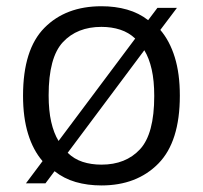

<svg xmlns="http://www.w3.org/2000/svg" viewBox="-20 -570 634 600"><path d="M481 -476.5Q510.5 -442 526.2 -391Q542 -340 542 -271Q542 -127 474.8 -58.8Q407.5 9.5 297 9.5Q253.5 9.5 216.5 -1.2Q179.5 -12 150.5 -35L122 3H61L113 -66.5Q83.5 -100.5 67.8 -151.5Q52 -202.5 52 -271Q52 -415.5 118.8 -483Q185.5 -550.5 297 -550.5Q340.5 -550.5 377.2 -540Q414 -529.5 443 -507L472 -545.5H533ZM297 -486Q221 -486 176.5 -438.2Q132 -390.5 132 -272Q132 -224.5 140 -189.2Q148 -154 163 -129.5L402.5 -449.5Q382.5 -468.5 355.8 -477.2Q329 -486 297 -486ZM297 -55.5Q373 -55.5 417.5 -103.5Q462 -151.5 462 -270Q462 -318 454 -353.2Q446 -388.5 431 -413L191.5 -92.5Q211.5 -73 238.2 -64.2Q265 -55.5 297 -55.5Z"/></svg>

Font: Encode Sans Semi Expanded
Style: Regular
Weight: 400
Width: 6
Designer: Multiple Designers
Foundry: Impallari Type
Version: Version 3.000; ttfautohint (v1.8.3) -l 8 -r 50 -G 200 -x 14 